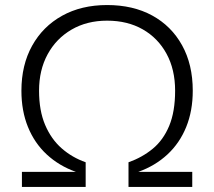

<svg xmlns="http://www.w3.org/2000/svg" viewBox="-20 -742 850 762"><path d="M67 0V-60H281Q214 -84 165.5 -129Q117 -174 91 -238Q65 -302 65 -382Q65 -484 107.5 -560.5Q150 -637 226.5 -679.5Q303 -722 405 -722Q508 -722 584 -680.5Q660 -639 702.5 -562.5Q745 -486 745 -382Q745 -302 719 -238Q693 -174 644.5 -129Q596 -84 529 -60H743V0H490V-98Q544 -117 586 -151.5Q628 -186 651.5 -242.5Q675 -299 675 -382Q675 -466 641 -528.5Q607 -591 546.5 -625.5Q486 -660 405 -660Q325 -660 264 -624.5Q203 -589 169 -526.5Q135 -464 135 -382Q135 -303 159 -246.5Q183 -190 224.5 -153.5Q266 -117 320 -98V0Z"/></svg>

Font: TikTok Sans Light
Style: Regular
Weight: 300
Version: Version 4.000